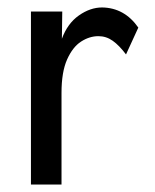

<svg xmlns="http://www.w3.org/2000/svg" viewBox="-20 -494 415 515"><path d="M63 1V-463H147L146 -390Q161 -431 191.5 -452.5Q222 -474 254 -474Q314 -473 351 -420L318 -348Q300 -372 282.5 -384.5Q265 -397 244 -397Q220 -397 197.5 -382.5Q175 -368 160 -334.5Q145 -301 145 -245V1Z"/></svg>

Font: Inconsolata Condensed SemiBold
Style: Regular
Weight: 600
Width: 3
Monospace: yes
Designer: Raph Levien, Cyreal, Brenton Simpson
Foundry: Raph Levien, Cyreal, Google
Version: Version 3.100; ttfautohint (v1.8.4.7-5d5b)